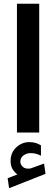

<svg xmlns="http://www.w3.org/2000/svg" viewBox="-20 -701 296 1015"><path d="M71.8 221.3 20.4 241.1 28.1 293.9 220.6 217.9 212.9 163.7 144 188.6Q142.9 189.1 141.9 189.4Q141 189.7 140 189.7Q113.9 193.4 100.9 181.2Q87.9 168.9 87.4 155.3Q87.4 132.3 104.3 120.4Q121.3 108.4 141.1 108.4Q155 108.4 168.3 111.4Q181.6 114.4 196.8 122.2L196.3 67.1Q182 58.8 167.9 54.5Q153.8 50.3 134.3 50.3Q96 50.3 66.1 78Q36.1 105.8 36.1 148.9Q36.1 175.7 45.7 191.8Q55.2 208 71.8 221.3ZM187.3 -681.2H69.6V-0.5H187.3Z"/></svg>

Font: Vazirmatn
Style: Regular
Weight: 400
Designer: Saber Rastikerdar
Foundry: Saber Rastikerdar
Version: Version 33.003;September 2, 2022;FontCreator 14.0.0.2862 64-